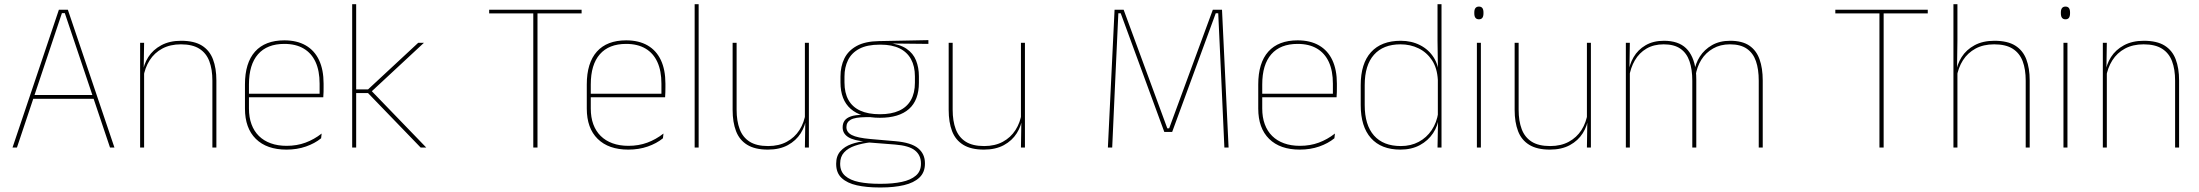

<svg xmlns="http://www.w3.org/2000/svg" viewBox="-20 -684 10194 890"><path d="M38 0 253 -639H294.5L510.5 0H490L280.5 -623H267L58.5 0ZM127 -226V-243.5H421V-226Z M964.5 0V-310Q964.5 -363 950.2 -400.5Q936 -438 904 -458.2Q872 -478.5 818.5 -478.5Q769 -478.5 732.2 -458.8Q695.5 -439 673.5 -404.2Q651.5 -369.5 644.5 -325L635.5 -344H641Q645.5 -385 667.2 -419.2Q689 -453.5 727.5 -474.2Q766 -495 819.5 -495Q880 -495 915.8 -472.8Q951.5 -450.5 967.2 -409.2Q983 -368 983 -311V0ZM629.5 0V-485.5H648L646 -358.5H648V0Z M1308 9.5Q1216.5 9.5 1166 -40.2Q1115.5 -90 1115.5 -180.5V-292.5Q1115.5 -392.5 1162.2 -444.8Q1209 -497 1298 -497Q1356.5 -497 1397.2 -473.5Q1438 -450 1459 -405.2Q1480 -360.5 1480 -296.5V-279.5Q1480 -268.5 1479.8 -257.5Q1479.5 -246.5 1478.5 -233H1461.5Q1461.5 -250.5 1461.5 -266.5Q1461.5 -282.5 1461.5 -296Q1461.5 -355.5 1442.8 -396.5Q1424 -437.5 1387.5 -459Q1351 -480.5 1298 -480.5Q1218 -480.5 1176 -432.5Q1134 -384.5 1134 -292.5V-243.5V-239.5V-181Q1134 -140 1145.8 -108Q1157.5 -76 1180 -53.8Q1202.5 -31.5 1235 -19.8Q1267.5 -8 1308.5 -8Q1356 -8 1396 -22.8Q1436 -37.5 1471 -65L1468.5 -43Q1439 -19 1398 -4.8Q1357 9.5 1308 9.5ZM1124 -233V-249.5H1472V-233Z M1930 0 1686 -252.5H1624.5V-269.5H1686L1918.5 -485.5H1945L1697.5 -255.5V-267.5L1956 0ZM1612.5 0V-664.5H1631V0Z M2452 0V-639H2471.5V0ZM2247.5 -622V-639H2676V-622Z M2892.5 9.5Q2801 9.5 2750.5 -40.2Q2700 -90 2700 -180.5V-292.5Q2700 -392.5 2746.8 -444.8Q2793.5 -497 2882.5 -497Q2941 -497 2981.8 -473.5Q3022.5 -450 3043.5 -405.2Q3064.5 -360.5 3064.5 -296.5V-279.5Q3064.5 -268.5 3064.2 -257.5Q3064 -246.5 3063 -233H3046Q3046 -250.5 3046 -266.5Q3046 -282.5 3046 -296Q3046 -355.5 3027.2 -396.5Q3008.5 -437.5 2972 -459Q2935.5 -480.5 2882.5 -480.5Q2802.5 -480.5 2760.5 -432.5Q2718.5 -384.5 2718.5 -292.5V-243.5V-239.5V-181Q2718.5 -140 2730.2 -108Q2742 -76 2764.5 -53.8Q2787 -31.5 2819.5 -19.8Q2852 -8 2893 -8Q2940.5 -8 2980.5 -22.8Q3020.5 -37.5 3055.5 -65L3053 -43Q3023.5 -19 2982.5 -4.8Q2941.5 9.5 2892.5 9.5ZM2708.5 -233V-249.5H3056.5V-233Z M3200 0V-664.5H3218.5V0Z M3394.5 -485.5V-175.5Q3394.5 -123 3408.8 -85.2Q3423 -47.5 3455 -27.2Q3487 -7 3540.5 -7Q3590.5 -7 3627 -26.8Q3663.5 -46.5 3685.8 -81.2Q3708 -116 3714.5 -160.5L3723.5 -141.5H3718Q3713.5 -101 3691.8 -66.5Q3670 -32 3631.8 -11.2Q3593.5 9.5 3539.5 9.5Q3479.5 9.5 3443.5 -12.8Q3407.5 -35 3391.8 -76.2Q3376 -117.5 3376 -174.5V-485.5ZM3729.5 -485.5V0H3711L3713 -127H3711V-485.5Z M4058.5 -138Q3970.5 -138 3923.2 -179.5Q3876 -221 3876 -302V-329Q3876 -376.5 3894 -413Q3912 -449.5 3951.2 -471Q3990.5 -492.5 4054 -493.5L4283.5 -498V-480.5L4096.5 -482.5L4096 -485Q4150.5 -479.5 4181.8 -458.2Q4213 -437 4226.2 -404Q4239.5 -371 4239.5 -330V-300.5Q4239.5 -219.5 4193.5 -178.8Q4147.5 -138 4058.5 -138ZM4056 168H4064.5Q4118.5 168 4160 159.2Q4201.5 150.5 4225.2 130.2Q4249 110 4249 75.5V73.5Q4249 35.5 4221.2 13.2Q4193.5 -9 4128.5 -14L4001 -24L4017.5 -24.5Q3975.5 -19.5 3943.2 -8.5Q3911 2.5 3892.8 22.5Q3874.5 42.5 3874.5 74V75.5Q3874.5 111 3897.8 131.2Q3921 151.5 3962 159.8Q4003 168 4056 168ZM4056 185Q3997 185 3952 175Q3907 165 3881.5 141.2Q3856 117.5 3856 76.5V74.5Q3856 39 3875.5 17Q3895 -5 3927 -16.2Q3959 -27.5 3996.5 -30.5L3995.5 -27.5Q3937.5 -32 3911.8 -48.5Q3886 -65 3886 -93.5V-94Q3886 -112 3895 -124.8Q3904 -137.5 3924.2 -144.5Q3944.5 -151.5 3977 -151.5V-158L4032.5 -141H3994Q3943 -140.5 3923.2 -129Q3903.5 -117.5 3903.5 -95V-94.5Q3903.5 -71 3928.5 -58Q3953.5 -45 4015.5 -39.5L4131 -29.5Q4204 -23 4235.8 3.2Q4267.5 29.5 4267.5 72.5V74.5Q4267.5 115 4241.8 139.2Q4216 163.5 4170.2 174.2Q4124.5 185 4064.5 185ZM4058.5 -154.5Q4112 -154.5 4148 -171Q4184 -187.5 4202.5 -220.2Q4221 -253 4221 -300.5V-330Q4221 -376.5 4203 -409.5Q4185 -442.5 4149.8 -459.8Q4114.5 -477 4062.5 -477H4057.5Q3999.5 -477 3963.5 -458Q3927.5 -439 3911 -405.5Q3894.5 -372 3894.5 -329V-302Q3894.5 -253.5 3912.8 -220.8Q3931 -188 3967.5 -171.2Q4004 -154.5 4058.5 -154.5Z M4396 -485.5V-175.5Q4396 -123 4410.2 -85.2Q4424.5 -47.5 4456.5 -27.2Q4488.5 -7 4542 -7Q4592 -7 4628.5 -26.8Q4665 -46.5 4687.2 -81.2Q4709.5 -116 4716 -160.5L4725 -141.5H4719.5Q4715 -101 4693.2 -66.5Q4671.5 -32 4633.2 -11.2Q4595 9.5 4541 9.5Q4481 9.5 4445 -12.8Q4409 -35 4393.2 -76.2Q4377.5 -117.5 4377.5 -174.5V-485.5ZM4731 -485.5V0H4712.5L4714.5 -127H4712.5V-485.5Z M5115.5 0 5146.5 -639H5188.5L5391 -89H5399.5L5602 -639H5644.5L5675 0H5655.5L5641 -321L5627 -622.5H5615.5L5413.5 -72.5H5377L5175 -622.5H5164L5150 -320.5L5135.5 0Z M6005 9.5Q5913.5 9.5 5863 -40.2Q5812.5 -90 5812.5 -180.5V-292.5Q5812.5 -392.5 5859.2 -444.8Q5906 -497 5995 -497Q6053.5 -497 6094.2 -473.5Q6135 -450 6156 -405.2Q6177 -360.5 6177 -296.5V-279.5Q6177 -268.5 6176.8 -257.5Q6176.5 -246.5 6175.5 -233H6158.5Q6158.5 -250.5 6158.5 -266.5Q6158.5 -282.5 6158.5 -296Q6158.5 -355.5 6139.8 -396.5Q6121 -437.5 6084.5 -459Q6048 -480.5 5995 -480.5Q5915 -480.5 5873 -432.5Q5831 -384.5 5831 -292.5V-243.5V-239.5V-181Q5831 -140 5842.8 -108Q5854.5 -76 5877 -53.8Q5899.5 -31.5 5932 -19.8Q5964.5 -8 6005.5 -8Q6053 -8 6093 -22.8Q6133 -37.5 6168 -65L6165.5 -43Q6136 -19 6095 -4.8Q6054 9.5 6005 9.5ZM5821 -233V-249.5H6169V-233Z M6471.5 9.5Q6382.5 9.5 6335 -43.8Q6287.5 -97 6287.5 -197V-289.5Q6287.5 -389.5 6335.2 -442.2Q6383 -495 6473 -495Q6523 -495 6563 -474.5Q6603 -454 6626.2 -417Q6649.5 -380 6650 -330H6656L6645 -313.5Q6642 -368.5 6617.8 -405Q6593.5 -441.5 6555.5 -460Q6517.5 -478.5 6472 -478.5Q6392 -478.5 6349 -430.2Q6306 -382 6306 -289.5V-197Q6306 -104.5 6349 -55.8Q6392 -7 6473.5 -7Q6520 -7 6556.5 -26.5Q6593 -46 6616.5 -81Q6640 -116 6647 -162.5L6656 -144H6650.5Q6646 -101.5 6623 -66.8Q6600 -32 6561.5 -11.2Q6523 9.5 6471.5 9.5ZM6643.5 0 6646 -130.5 6645 -138V-346.5L6645.5 -356L6643.5 -494.5V-664.5H6662V0Z M6826 0V-485.5H6844.5V0ZM6835.5 -594.5Q6825 -594.5 6819.5 -601.2Q6814 -608 6814 -622V-626.5Q6814 -640 6819.5 -646.8Q6825 -653.5 6835.5 -653.5Q6846 -653.5 6851.2 -646.8Q6856.5 -640 6856.5 -626.5V-622Q6856.5 -608 6851.2 -601.2Q6846 -594.5 6835.5 -594.5Z M7019.5 -485.5V-175.5Q7019.5 -123 7033.8 -85.2Q7048 -47.5 7080 -27.2Q7112 -7 7165.5 -7Q7215.5 -7 7252 -26.8Q7288.5 -46.5 7310.8 -81.2Q7333 -116 7339.5 -160.5L7348.5 -141.5H7343Q7338.5 -101 7316.8 -66.5Q7295 -32 7256.8 -11.2Q7218.5 9.5 7164.5 9.5Q7104.5 9.5 7068.5 -12.8Q7032.5 -35 7016.8 -76.2Q7001 -117.5 7001 -174.5V-485.5ZM7354.5 -485.5V0H7336L7338 -127H7336V-485.5Z M8132.5 0V-310Q8132.5 -363 8119.5 -400.5Q8106.5 -438 8077.2 -458.2Q8048 -478.5 7999 -478.5Q7954.5 -478.5 7920.8 -459.2Q7887 -440 7866.2 -406.8Q7845.5 -373.5 7839.5 -331.5L7829 -351.5H7834Q7838.5 -389 7859.5 -421.8Q7880.5 -454.5 7916 -474.8Q7951.5 -495 8000 -495Q8055.5 -495 8088.5 -472.8Q8121.5 -450.5 8136.2 -409.2Q8151 -368 8151 -311V0ZM7516.5 0V-485.5H7535L7533 -357.5H7535V0ZM7824.5 0V-309.5Q7824.5 -362.5 7811.5 -400.2Q7798.5 -438 7769.5 -458.2Q7740.5 -478.5 7692 -478.5Q7646 -478.5 7612.2 -458.8Q7578.5 -439 7558.2 -404.2Q7538 -369.5 7531.5 -325L7521 -344H7528Q7532.5 -385 7552.5 -419.2Q7572.5 -453.5 7608 -474.2Q7643.5 -495 7693 -495Q7759.5 -495 7795.2 -460.8Q7831 -426.5 7840.5 -358Q7842 -346.5 7842.5 -336Q7843 -325.5 7843 -314V0Z M8692 0V-639H8711.5V0ZM8487.5 -622V-639H8916V-622Z M9370 0V-310Q9370 -363 9355.8 -400.5Q9341.5 -438 9309.5 -458.2Q9277.5 -478.5 9224 -478.5Q9174 -478.5 9137.5 -458.8Q9101 -439 9079 -404.5Q9057 -370 9050 -325.5L9039 -344H9046.5Q9051 -385 9072.8 -419.2Q9094.5 -453.5 9132.8 -474.2Q9171 -495 9225 -495Q9285.5 -495 9321.2 -472.8Q9357 -450.5 9372.8 -409.2Q9388.5 -368 9388.5 -311V0ZM9035 0V-664.5H9053.5V-495.5L9051.5 -357L9053.5 -354V0Z M9545 0V-485.5H9563.5V0ZM9554.5 -594.5Q9544 -594.5 9538.5 -601.2Q9533 -608 9533 -622V-626.5Q9533 -640 9538.5 -646.8Q9544 -653.5 9554.5 -653.5Q9565 -653.5 9570.2 -646.8Q9575.5 -640 9575.5 -626.5V-622Q9575.5 -608 9570.2 -601.2Q9565 -594.5 9554.5 -594.5Z M10062.5 0V-310Q10062.5 -363 10048.2 -400.5Q10034 -438 10002 -458.2Q9970 -478.5 9916.5 -478.5Q9867 -478.5 9830.2 -458.8Q9793.5 -439 9771.5 -404.2Q9749.5 -369.5 9742.5 -325L9733.5 -344H9739Q9743.5 -385 9765.2 -419.2Q9787 -453.5 9825.5 -474.2Q9864 -495 9917.5 -495Q9978 -495 10013.8 -472.8Q10049.5 -450.5 10065.2 -409.2Q10081 -368 10081 -311V0ZM9727.5 0V-485.5H9746L9744 -358.5H9746V0Z"/></svg>

Font: Anek Telugu Medium Thin
Style: Regular
Weight: 250
Version: Version 1.003